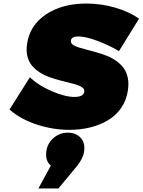

<svg xmlns="http://www.w3.org/2000/svg" viewBox="-20 -731 810 1091"><path d="M34.2 -108.9 149.9 -292 153.8 -288.1Q200.2 -244.6 275.4 -212.4Q350.6 -180.2 402.8 -180.2Q454.6 -180.2 459 -210Q460.9 -222.7 449.7 -232.2Q438.5 -241.7 418.5 -248.3Q398.4 -254.9 371.8 -261.2Q345.2 -267.6 316.4 -275.4Q287.6 -283.2 258.8 -293.5Q230 -303.7 205.1 -320.1Q180.2 -336.4 162.1 -357.4Q144 -378.4 136 -410.4Q127.9 -442.4 133.8 -481.9Q148.9 -586.9 241 -648.9Q333 -710.9 471.2 -710.9Q553.7 -710.9 632.6 -688.2Q711.4 -665.5 767.1 -627L770 -625L655.8 -439.9L651.9 -442.9Q598.1 -474.6 532.2 -499.3Q466.3 -523.9 424.8 -523.9Q385.7 -523.9 382.8 -500Q380.9 -487.8 392.1 -478.5Q403.3 -469.2 423.3 -462.6Q443.4 -456.1 469.7 -449.5Q496.1 -442.9 525.1 -434.6Q554.2 -426.3 583 -415.5Q611.8 -404.8 636.7 -387.7Q661.6 -370.6 679.4 -348.4Q697.3 -326.2 705.1 -293Q712.9 -259.8 707 -219.2Q699.2 -162.1 668.7 -117.9Q638.2 -73.7 592.3 -46.9Q546.4 -20 491.2 -6.6Q436 6.8 375 6.8Q281.2 6.8 190.2 -22.9Q99.1 -52.7 37.1 -106ZM198.2 339.8 269 210Q236.3 183.1 243.2 129.9Q249.5 83 284.2 53Q318.8 22.9 366.2 22.9Q410.6 22.9 437.7 51.3Q464.8 79.6 458 128.9Q453.1 167.5 418 211.9L312 339.8Z"/></svg>

Font: Trueno UltraBlack
Style: Italic
Weight: 950
Designer: Julieta Ulanovsky
Foundry: Julieta Ulanovsky
Version: Version 3.001b | FøM Fix